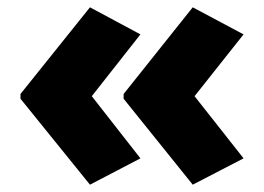

<svg xmlns="http://www.w3.org/2000/svg" viewBox="-20 -544 723 525"><path d="M36 -287V-274L226 -39L364 -111L231 -281L364 -450L226 -524ZM318 -287V-274L507 -39L646 -111L512 -281L646 -450L507 -524Z"/></svg>

Font: Noto Sans UI Black
Style: Regular
Weight: 900
Designer: Monotype Design Team
Foundry: Monotype Imaging Inc.
Version: Version 1.901